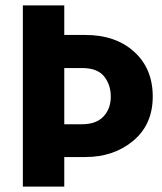

<svg xmlns="http://www.w3.org/2000/svg" viewBox="-20 -694 603 714"><path d="M285 -441H219V-232H285Q338 -232 365 -261Q392 -290 392 -334.5Q392 -379 367 -410Q342 -441 285 -441ZM297 -110H219V0H65V-674H219V-564H297Q410 -564 479 -501.5Q548 -439 548 -335Q548 -231 475.5 -170.5Q403 -110 297 -110Z"/></svg>

Font: Hind Vadodara
Style: Bold
Weight: 700
Designer: Hitesh Malaviya
Foundry: Indian Type Foundry
Version: Version 0.702;PS 1.0;hotconv 1.0.81;makeotf.lib2.5.63406